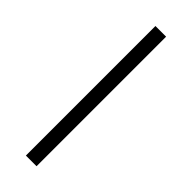

<svg xmlns="http://www.w3.org/2000/svg" viewBox="-246 -747 764 764"><g transform="rotate(45 136.0 -364.5)"><path d="M106 0H166V-729H106Z"/></g></svg>

Font: Noto Sans SC Light
Style: Regular
Weight: 300
Designer: Ryoko NISHIZUKA 西塚涼子 (kana, bopomofo & ideographs); Paul D. Hunt (Latin, Greek & Cyrillic); Sandoll Communications 산돌커뮤니
Foundry: Adobe
Version: Version 2.004;hotconv 1.0.118;makeotfexe 2.5.65603